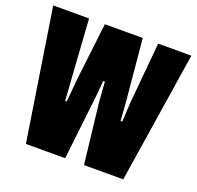

<svg xmlns="http://www.w3.org/2000/svg" viewBox="-121 -818 972 947"><g transform="rotate(20 364.5 -344.0)"><path d="M109 0 2 -688H190L211 -374Q212 -366 213 -347.5Q214 -329 215.5 -307Q217 -285 218 -266H227Q229 -285 230.5 -307Q232 -329 234 -347.5Q236 -366 236 -374L273 -688H472L501 -374Q502 -364 503.5 -345Q505 -326 506.5 -304.5Q508 -283 509 -266H518Q519 -291 521 -324Q523 -357 524 -374L553 -688H727L620 0H414L378 -314Q376 -335 374 -367.5Q372 -400 370 -422H361Q359 -396 356 -362.5Q353 -329 351 -314L315 0Z"/></g></svg>

Font: Archivo ExtraCondensed Black
Style: Regular
Weight: 900
Width: 2
Designer: Hector Gatti
Foundry: Omnibus-Type
Version: Version 2.001; ttfautohint (v1.8.3)